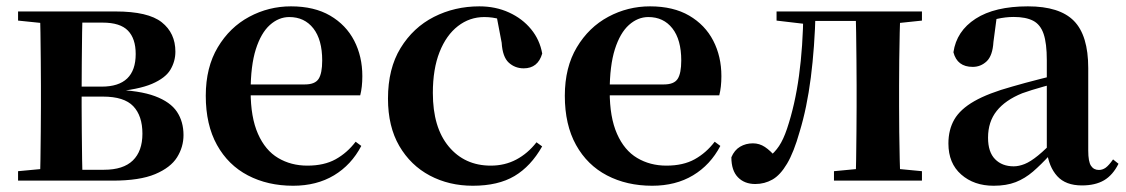

<svg xmlns="http://www.w3.org/2000/svg" viewBox="-20 -572 3565 608"><path d="M37.2 0V-29.9L147 -40.2L173.9 -34.4H309.4Q370.3 -34.4 400.6 -63.8Q431 -93.3 431 -148.7Q431 -205.2 402 -235.7Q373 -266.1 306.1 -266.1H173.9V-297.7H301.9Q409.7 -297.7 409.7 -401Q409.7 -449.9 385.1 -475.1Q360.5 -500.4 304.9 -500.4H173.9L147 -495.5L37.2 -506.8V-535.7H346.1Q449 -535.7 492.2 -501.5Q535.4 -467.3 535.4 -408.4Q535.4 -377.9 519.7 -351.4Q504 -324.9 461.3 -306.5Q418.6 -288.2 336.8 -281L338.3 -288Q421.9 -285.7 470.7 -267.5Q519.6 -249.2 540.3 -218.1Q561.1 -186.9 561.1 -144.2Q561.1 -106.6 540.7 -73.9Q520.2 -41.2 471.3 -20.6Q422.3 0 336.3 0ZM105.9 0Q107.6 -25.5 108.1 -67.4Q108.6 -109.4 109.1 -154.7Q109.6 -200 109.6 -234.8V-301.2Q109.6 -335.7 109.1 -381Q108.6 -426.4 108.1 -468.7Q107.6 -511 105.9 -535.7H241.5Q240.5 -511 240 -468.2Q239.5 -425.4 239 -376.5Q238.5 -327.7 238.5 -284.5V-234.8Q238.5 -200 239 -154.7Q239.5 -109.4 240 -67.4Q240.5 -25.5 241.5 0Z M908.2 16.2Q827.8 16.2 765.2 -16.5Q702.6 -49.1 667.1 -113Q631.6 -176.9 631.6 -268.8Q631.6 -358.8 669.6 -422.2Q707.5 -485.7 769.2 -518.8Q830.9 -551.9 901.4 -551.9Q975.1 -551.9 1025.5 -522.5Q1075.8 -493.1 1101.6 -443.2Q1127.4 -393.3 1127.4 -330.9Q1127.4 -296.1 1120.7 -270.2H690.1V-304.6H945.4Q977.5 -304.6 988.9 -322.2Q1000.3 -339.8 1000.3 -380.4Q1000.3 -446.3 972.2 -482.2Q944.1 -518 896.1 -518Q862.7 -518 834.6 -492.9Q806.6 -467.8 790.1 -416Q773.7 -364.1 773.7 -282.7Q773.7 -200.5 796.9 -148.2Q820 -95.8 860.8 -71.7Q901.5 -47.5 953.4 -47.5Q1006.4 -47.5 1042.9 -67.7Q1079.3 -87.9 1106.2 -123.2L1124.1 -109.9Q1092.6 -49.8 1037.7 -16.8Q982.7 16.2 908.2 16.2Z M1477.1 16.2Q1402.1 16.2 1341.2 -16Q1280.3 -48.3 1244.4 -109.8Q1208.6 -171.4 1208.6 -259.7Q1208.6 -354.7 1248.5 -419.9Q1288.4 -485 1354.1 -518.5Q1419.9 -551.9 1498 -551.9Q1549.5 -551.9 1591.8 -532.5Q1634.2 -513.2 1661.8 -479.5Q1689.4 -445.8 1697 -402.4Q1683.4 -355.6 1638.4 -355.6Q1610.9 -355.6 1591.1 -373.6Q1571.4 -391.6 1568.6 -436.8L1550.8 -530.1L1618.7 -486.3Q1589.8 -503.2 1565.1 -510.6Q1540.4 -518 1513.6 -518Q1467.2 -518 1430.2 -489.4Q1393.1 -460.7 1371.9 -407.1Q1350.7 -353.5 1350.7 -277.6Q1350.7 -168.4 1401 -108Q1451.4 -47.5 1534.2 -47.5Q1578.5 -47.5 1614.8 -66.7Q1651.2 -85.9 1678.9 -121.4L1696.8 -108.4Q1661.1 -45.4 1609.3 -14.6Q1557.5 16.2 1477.1 16.2Z M2045.2 16.2Q1964.8 16.2 1902.2 -16.5Q1839.6 -49.1 1804.1 -113Q1768.6 -176.9 1768.6 -268.8Q1768.6 -358.8 1806.6 -422.2Q1844.5 -485.7 1906.2 -518.8Q1967.9 -551.9 2038.4 -551.9Q2112.1 -551.9 2162.5 -522.5Q2212.8 -493.1 2238.6 -443.2Q2264.4 -393.3 2264.4 -330.9Q2264.4 -296.1 2257.7 -270.2H1827.1V-304.6H2082.4Q2114.5 -304.6 2125.9 -322.2Q2137.3 -339.8 2137.3 -380.4Q2137.3 -446.3 2109.2 -482.2Q2081.1 -518 2033.1 -518Q1999.7 -518 1971.6 -492.9Q1943.6 -467.8 1927.1 -416Q1910.7 -364.1 1910.7 -282.7Q1910.7 -200.5 1933.9 -148.2Q1957 -95.8 1997.8 -71.7Q2038.5 -47.5 2090.4 -47.5Q2143.4 -47.5 2179.9 -67.7Q2216.3 -87.9 2243.2 -123.2L2261.1 -109.9Q2229.6 -49.8 2174.7 -16.8Q2119.7 16.2 2045.2 16.2Z M2371.8 10.7Q2337.5 10.7 2316.8 -10.6Q2296 -31.9 2296 -74Q2305.6 -96.8 2323.6 -107.4Q2341.7 -118.1 2364.2 -118.1Q2384.9 -118.1 2402.2 -106.6Q2419.5 -95.1 2438.3 -73V-60.3H2413.4V-73.7Q2433.4 -89.2 2447 -109.6Q2460.6 -129.9 2472.2 -164.2Q2497.5 -239.5 2510.1 -331.7Q2522.8 -423.8 2524 -535.7H2562.7Q2559.9 -422.3 2547.6 -326.4Q2535.3 -230.5 2512.1 -154.6Q2493.9 -90 2472.4 -53.8Q2450.9 -17.5 2426 -3.4Q2401 10.7 2371.8 10.7ZM2439.1 -506.8V-535.7H2542.9V-495.5H2535.1ZM2544.1 -505.7V-535.7H2733.2V-505.7ZM2620.9 0V-29.9L2729.2 -40.2H2792.3L2899.5 -29.9V0ZM2689.6 0Q2690.6 -25.5 2691.1 -67.4Q2691.6 -109.4 2692.1 -154.7Q2692.6 -200 2692.6 -234.8V-301.2Q2692.6 -335.7 2692.1 -381Q2691.6 -426.4 2691.1 -468.7Q2690.6 -511 2689.6 -535.7H2831.1Q2830.1 -511 2829.1 -468.7Q2828.1 -426.4 2827.6 -381Q2827.1 -335.7 2827.1 -301.2V-234.8Q2827.1 -200 2827.6 -154.7Q2828.1 -109.4 2829.1 -67.4Q2830.1 -25.5 2831.1 0ZM2759.8 -495.5V-535.7H2899.5V-506.8L2792.3 -495.5Z M3126.6 16.2Q3064.2 16.2 3023.8 -19.4Q2983.3 -54.9 2983.3 -117.6Q2983.3 -161.2 3002 -193.6Q3020.7 -226.1 3065.1 -251.5Q3109.6 -277 3185.4 -297.9Q3224.8 -309.4 3274.4 -322Q3324 -334.6 3364 -344.4V-318.9Q3324 -308.9 3284 -297.6Q3243.9 -286.4 3217.1 -276.7Q3163.3 -254.9 3136.1 -220.6Q3108.8 -186.4 3108.8 -135.9Q3108.8 -90.4 3131.1 -67.9Q3153.3 -45.3 3190 -45.3Q3206.3 -45.3 3224.7 -52.6Q3243.1 -59.9 3267.4 -79.7Q3291.8 -99.4 3325.3 -135.5L3340.8 -82.4H3305.7Q3276.6 -50.6 3251.2 -28.7Q3225.7 -6.8 3196.4 4.7Q3167 16.2 3126.6 16.2ZM3406.1 15.2Q3354.6 15.2 3327.9 -14.2Q3301.2 -43.6 3294.9 -94V-96.5V-381.4Q3294.9 -434.7 3284.8 -464.5Q3274.7 -494.3 3251.6 -506.3Q3228.5 -518.3 3190 -518.3Q3164.4 -518.3 3137.3 -512.2Q3110.2 -506.1 3073.8 -491.2L3136.1 -516.3L3125.9 -439.2Q3123.3 -395.9 3104.6 -378Q3085.8 -360.2 3060.3 -360.2Q3011.1 -360.2 2999.2 -406.5Q3008.9 -473.5 3069.4 -512.7Q3129.9 -551.9 3235.1 -551.9Q3335.4 -551.9 3380.7 -505.9Q3426.1 -459.8 3426.1 -356.2V-94.8Q3426.1 -60.3 3434.8 -47Q3443.6 -33.8 3459.7 -33.8Q3471.3 -33.8 3481.3 -40.9Q3491.3 -48.1 3504.7 -67.2L3521.9 -53.4Q3504 -17.5 3476.2 -1.1Q3448.4 15.2 3406.1 15.2Z"/></svg>

Font: Early Summer Mincho VF
Style: Regular
Weight: 250
Designer: GuiWonder
Version: Version 1.002